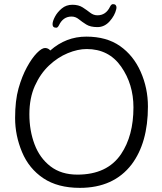

<svg xmlns="http://www.w3.org/2000/svg" viewBox="-20 -890 785 928"><path d="M366 18Q259 18 189.5 -28.5Q120 -75 86.5 -155Q53 -235 53 -319.5Q53 -404 69.5 -462.5Q86 -521 110 -565Q134 -609 158 -633.5Q182 -658 197.5 -658Q213 -658 223 -646Q299 -713 397 -713Q495 -713 560 -667.5Q625 -622 660 -543Q695 -464 695 -375Q695 -200 616 -95Q529 18 366 18ZM354 -46Q498 -46 565 -145Q625 -234 625 -371Q625 -483 565.5 -568Q506 -653 399 -653Q356 -653 307.5 -633Q259 -613 217 -573.5Q175 -534 148.5 -475Q122 -416 122 -337.5Q122 -259 147 -192.5Q172 -126 224 -86Q276 -46 354 -46ZM252 -756Q234 -756 234 -773Q234 -787 245.5 -809Q257 -831 278.5 -849Q300 -867 330 -867Q360 -867 380 -854Q400 -841 416 -828.5Q432 -816 451 -816Q492 -816 512 -858Q518 -870 526 -870Q543 -870 543 -853Q543 -849 542 -846Q535 -815 510 -787Q485 -759 451 -759Q417 -759 397 -771.5Q377 -784 361 -797Q345 -810 326 -810Q285 -810 265 -768Q259 -756 252 -756Z"/></svg>

Font: LXGW WenKai TC
Style: Regular
Weight: 400
Designer: LXGW / Fontworks Inc.
Foundry: LXGW / Fontworks Inc.
Version: Version 1.330